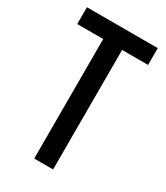

<svg xmlns="http://www.w3.org/2000/svg" viewBox="-179 -792 755 871"><g transform="rotate(30 198.0 -357.0)"><path d="M247 0V-626H383V-714H12V-626H148V0Z"/></g></svg>

Font: Noto Sans Malayalam ExtraCondensed Medium
Style: Regular
Weight: 500
Width: 2
Designer: Jelle Bosma - Monotype Design Team
Foundry: Monotype Imaging Inc.
Version: Version 2.104